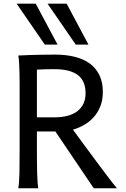

<svg xmlns="http://www.w3.org/2000/svg" viewBox="-20 -1011 677 1031"><path d="M178.2 -212.4Q178.2 -176.3 178.5 -144Q178.7 -111.8 179.4 -84.5Q180.2 -57.1 181.6 -35.6Q183.1 -14.2 185.5 0H78.1Q83.5 -29.3 84.5 -84.7Q85.4 -140.1 85.4 -212.4V-558.1Q85.4 -592.3 84.7 -621.8Q84 -651.4 82.5 -674.8Q81.1 -698.2 78.1 -712.9Q103.5 -713.9 134.3 -715.3Q160.6 -716.3 196.8 -717Q232.9 -717.8 275.9 -717.8Q333 -717.8 380.1 -706.3Q427.2 -694.8 460.9 -670.7Q494.6 -646.5 513.4 -608.4Q532.2 -570.3 532.2 -517.6Q532.2 -473.1 518.3 -439Q504.4 -404.8 481.7 -380.1Q459 -355.5 430.2 -339.4Q401.4 -323.2 371.6 -314.9Q386.2 -294.9 407.5 -265.9Q428.7 -236.8 452.9 -204.3Q477.1 -171.9 501.7 -138.4Q526.4 -105 547.9 -76.7Q569.3 -48.3 585.4 -27.8Q601.6 -7.3 607.9 0H483.4L277.3 -305.2H178.2ZM178.2 -380.9H271Q354 -380.9 396.7 -415Q439.5 -449.2 439.5 -510.3Q439.5 -541.5 429.9 -565.7Q420.4 -589.8 400.1 -606.2Q379.9 -622.6 347.9 -631.1Q315.9 -639.6 271 -639.6Q245.1 -639.6 221.4 -638.9Q197.8 -638.2 178.2 -637.2ZM337.9 -991.2 455.1 -771.5H386.7L235.4 -991.2ZM171.9 -991.2 289.1 -771.5H220.7L69.3 -991.2Z"/></svg>

Font: Andika
Style: Regular
Weight: 400
Designer: Victor Gaultney, Annie Olsen, Julie Remington, Don Collingsworth, Eric Hays
Foundry: SIL International
Version: Version 1.001